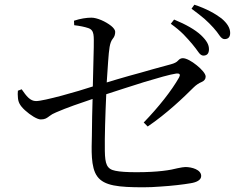

<svg xmlns="http://www.w3.org/2000/svg" viewBox="-20 -811 1040 815"><path d="M295 -704 294 -723C321 -732 347 -736 368 -736C392 -736 428 -720 452 -701C463 -692 469 -683 469 -676C469 -665 466 -655 459 -647C445 -630 443 -602 439 -550C437 -523 435 -494 433 -461C462 -470 493 -479 528 -489C563 -498 596 -508 628 -517C660 -526 686 -533 705 -538C720 -542 730 -547 736 -554C742 -561 749 -564 756 -564C771 -564 794 -551 815 -534C836 -517 853 -498 853 -486C853 -475 847 -468 836 -463C824 -458 812 -450 801 -439C760 -398 688 -329 607 -274L590 -291C653 -356 709 -427 740 -482C746 -493 744 -499 733 -499C732 -499 732 -499 732 -499C731 -499 730 -499 729 -499C701 -495 650 -480 593 -463C564 -454 536 -445 508 -436C479 -427 454 -418 431 -411C427 -323 424 -229 425 -170C426 -115 433 -93 470 -86C489 -82 518 -80 559 -80C652 -80 704 -89 734 -97C749 -100 760 -102 767 -102C794 -102 834 -91 834 -64C834 -47 815 -37 788 -33C759 -28 710 -22 660 -19C635 -17 611 -16 589 -16C484 -16 422 -22 393 -62C364 -101 369 -178 370 -234C370 -289 372 -347 373 -391C325 -375 261 -353 218 -334C206 -329 197 -324 191 -319C179 -310 172 -304 153 -304C138 -304 109 -322 86 -343C63 -364 57 -379 56 -398C55 -407 55 -417 56 -426L72 -432C92 -403 108 -382 133 -382C150 -382 193 -392 242 -405C290 -418 341 -433 374 -444C375 -499 377 -561 378 -610C378 -658 382 -683 354 -692C339 -697 320 -701 295 -704ZM705 -710 719 -728C770 -707 808 -685 833 -662C858 -638 867 -621 867 -602C867 -584 859 -575 843 -575C836 -575 829 -580 822 -590C809 -609 788 -635 759 -665C744 -680 726 -695 705 -710ZM793 -774 805 -791C857 -774 895 -752 920 -733C945 -712 957 -692 957 -671C957 -654 949 -645 933 -645C926 -645 919 -650 912 -660C899 -680 876 -706 848 -731C834 -743 816 -757 793 -774Z"/></svg>

Font: CJK Symbols
Style: Regular
Weight: 400
Designer: Ryoko NISHIZUKA 西塚涼子 (kana & ideographs); Frank Grießhammer (serif-style Latin); Paul D. Hunt (sans serif–style Latin); 
Foundry: Unicode
Version: Version 2.000;hotconv 1.1.0;makeotfexe 2.6.0